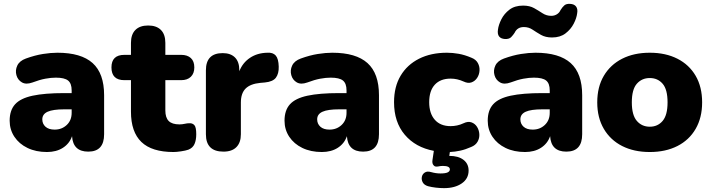

<svg xmlns="http://www.w3.org/2000/svg" viewBox="-20 -776 3685 994"><path d="M223 11Q166 11 122.5 -10Q79 -31 54.5 -68Q30 -105 30 -151Q30 -205 58 -236Q86 -267 148.5 -280.5Q211 -294 313 -294H351V-308Q351 -344 332.5 -359Q314 -374 269 -374Q244 -374 214.5 -368.5Q185 -363 148 -349Q115 -337 93.5 -349.5Q72 -362 65 -387Q58 -412 69.5 -436.5Q81 -461 114 -473Q161 -490 202 -496.5Q243 -503 277 -503Q400 -503 459.5 -449.5Q519 -396 519 -283V-81Q519 9 437 9Q358 9 353 -71Q340 -33 306 -11Q272 11 223 11ZM351 -210H313Q254 -210 226.5 -197.5Q199 -185 199 -158Q199 -135 215.5 -120Q232 -105 263 -105Q300 -105 325.5 -129Q351 -153 351 -192Z M878 11Q766 11 712 -41Q658 -93 658 -198V-361H624Q557 -361 557 -427Q557 -492 624 -492H658V-554Q658 -598 681 -621Q704 -644 747 -644Q790 -644 813 -621Q836 -598 836 -554V-492H918Q950 -492 968 -475.5Q986 -459 986 -427Q986 -396 968 -378.5Q950 -361 918 -361H836V-204Q836 -167 853.5 -149.5Q871 -132 909 -132Q923 -132 936 -135Q949 -138 960 -138Q976 -139 986 -128.5Q996 -118 996 -81Q996 -51 987 -30.5Q978 -10 955 -1Q941 4 917 7.5Q893 11 878 11Z M1137 9Q1046 9 1046 -81V-412Q1046 -501 1133 -501Q1174 -501 1196.5 -478.5Q1219 -456 1219 -412V-407Q1236 -451 1274 -476.5Q1312 -502 1364 -503Q1393 -505 1407.5 -488.5Q1422 -472 1423 -431Q1424 -395 1408.5 -374Q1393 -353 1351 -349L1328 -347Q1276 -342 1251.5 -317.5Q1227 -293 1227 -245V-81Q1227 -38 1204 -14.5Q1181 9 1137 9Z M1646 11Q1589 11 1545.5 -10Q1502 -31 1477.5 -68Q1453 -105 1453 -151Q1453 -205 1481 -236Q1509 -267 1571.5 -280.5Q1634 -294 1736 -294H1774V-308Q1774 -344 1755.5 -359Q1737 -374 1692 -374Q1667 -374 1637.5 -368.5Q1608 -363 1571 -349Q1538 -337 1516.5 -349.5Q1495 -362 1488 -387Q1481 -412 1492.5 -436.5Q1504 -461 1537 -473Q1584 -490 1625 -496.5Q1666 -503 1700 -503Q1823 -503 1882.5 -449.5Q1942 -396 1942 -283V-81Q1942 9 1860 9Q1781 9 1776 -71Q1763 -33 1729 -11Q1695 11 1646 11ZM1774 -210H1736Q1677 -210 1649.5 -197.5Q1622 -185 1622 -158Q1622 -135 1638.5 -120Q1655 -105 1686 -105Q1723 -105 1748.5 -129Q1774 -153 1774 -192Z M2279 198Q2259 198 2237 195.5Q2215 193 2196 188Q2176 182 2168.5 168Q2161 154 2164 139.5Q2167 125 2179.5 117Q2192 109 2212 115Q2237 122 2260 122Q2286 122 2297.5 116.5Q2309 111 2309 101Q2309 83 2273 83Q2260 83 2247 86Q2240 87 2234.5 86Q2229 85 2225 80Q2216 71 2219 52L2226 5Q2131 -13 2075.5 -78.5Q2020 -144 2020 -247Q2020 -327 2054 -384Q2088 -441 2149.5 -472Q2211 -503 2294 -503Q2323 -503 2354.5 -497.5Q2386 -492 2421 -477Q2444 -468 2454 -449.5Q2464 -431 2462.5 -410Q2461 -389 2450 -372.5Q2439 -356 2421 -349.5Q2403 -343 2380 -354Q2347 -369 2313 -369Q2260 -369 2231 -337.5Q2202 -306 2202 -247Q2202 -189 2231 -156Q2260 -123 2313 -123Q2329 -123 2346 -126.5Q2363 -130 2380 -138Q2403 -149 2421 -142.5Q2439 -136 2449.5 -119.5Q2460 -103 2461.5 -82Q2463 -61 2452.5 -42.5Q2442 -24 2419 -15Q2390 -2 2362.5 4Q2335 10 2309 11L2306 31Q2353 31 2379.5 51.5Q2406 72 2406 107Q2406 149 2370.5 173.5Q2335 198 2279 198Z M2594 -574Q2551 -577 2558 -623Q2561 -647 2575.5 -676Q2590 -705 2617.5 -726Q2645 -747 2688 -747Q2722 -747 2745 -734Q2768 -721 2788.5 -707.5Q2809 -694 2834 -694Q2850 -694 2863 -702Q2876 -710 2882 -724Q2892 -740 2902 -748.5Q2912 -757 2931 -756Q2953 -755 2962.5 -742Q2972 -729 2968 -707Q2965 -682 2950 -653Q2935 -624 2907.5 -603Q2880 -582 2838 -582Q2804 -582 2780.5 -595.5Q2757 -609 2737 -622.5Q2717 -636 2692 -636Q2658 -636 2644 -606Q2637 -595 2626.5 -584Q2616 -573 2594 -574ZM2698 11Q2641 11 2597.5 -10Q2554 -31 2529.5 -68Q2505 -105 2505 -151Q2505 -205 2533 -236Q2561 -267 2623.5 -280.5Q2686 -294 2788 -294H2826V-308Q2826 -344 2807.5 -359Q2789 -374 2744 -374Q2719 -374 2689.5 -368.5Q2660 -363 2623 -349Q2590 -337 2568.5 -349.5Q2547 -362 2540 -387Q2533 -412 2544.5 -436.5Q2556 -461 2589 -473Q2636 -490 2677 -496.5Q2718 -503 2752 -503Q2875 -503 2934.5 -449.5Q2994 -396 2994 -283V-81Q2994 9 2912 9Q2833 9 2828 -71Q2815 -33 2781 -11Q2747 11 2698 11ZM2826 -210H2788Q2729 -210 2701.5 -197.5Q2674 -185 2674 -158Q2674 -135 2690.5 -120Q2707 -105 2738 -105Q2775 -105 2800.5 -129Q2826 -153 2826 -192Z M3344 11Q3262 11 3201 -20Q3140 -51 3106 -109Q3072 -167 3072 -246Q3072 -326 3106 -383.5Q3140 -441 3201 -472Q3262 -503 3344 -503Q3426 -503 3487 -472Q3548 -441 3581.5 -383.5Q3615 -326 3615 -246Q3615 -167 3581.5 -109Q3548 -51 3487 -20Q3426 11 3344 11ZM3344 -120Q3385 -120 3410.5 -150Q3436 -180 3436 -246Q3436 -313 3410.5 -342.5Q3385 -372 3344 -372Q3303 -372 3277 -342.5Q3251 -313 3251 -246Q3251 -180 3277 -150Q3303 -120 3344 -120Z"/></svg>

Font: Chiron GoRound TC H
Style: Regular
Weight: 900
Designer: Ryoko NISHIZUKA 西塚涼子 (kana, bopomofo & ideographs); Paul D. Hunt (Latin, Greek & Cyrillic); Sandoll Communications 산돌커뮤니
Foundry: Adobe
Version: Version 1.000;hotconv 1.1.1;makeotfexe 2.6.0